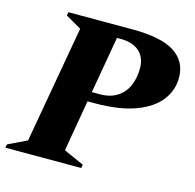

<svg xmlns="http://www.w3.org/2000/svg" viewBox="-128 -761 873 861"><g transform="rotate(15 308.0 -330.0)"><path d="M-30 0 -27 -16 60 -58 156 -602 83 -644 86 -660H383Q517 -660 579 -620Q641 -580 641 -504Q641 -446 605 -399Q569 -352 494.5 -324Q420 -296 303 -296H272L231 -58L325 -16L322 0ZM326 -605 280 -341H316Q366 -341 398.5 -362.5Q431 -384 446 -420Q461 -456 461 -499Q461 -549 430.5 -577Q400 -605 342 -605Z"/></g></svg>

Font: Spectral SC ExtraBold
Style: Italic
Weight: 800
Italic angle: -10°
Designer: Jean-Baptiste Levee
Foundry: Production Type
Version: Version 2.001